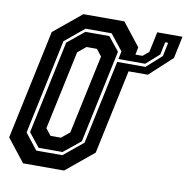

<svg xmlns="http://www.w3.org/2000/svg" viewBox="-81 -777 840 854"><g transform="rotate(10 339.0 -350.0)"><path d="M565 -677.5H679L658 -578L556.5 -484.5H469.5L388.5 -103L263.5 0H78.5L-2.5 -103L102.5 -597L227.5 -700H412.5L493.5 -597L486.5 -563H518.5L545.5 -585.5ZM607.5 -640 595.5 -583 536.5 -530.5H415.5L414.5 -525.5L412.5 -517H540L608 -578L621 -640ZM126.5 -66H244.5L332 -138L412.5 -517L414.5 -525.5L423 -566L366 -638H248L161 -566L70 -138ZM134.5 -80 85 -142 174 -562 250 -624H358L408 -562L319 -142L242.5 -80ZM177.5 -141.5H224.5L261.5 -172L337.5 -528L313.5 -558.5H266.5L229.5 -528L153.5 -172Z"/></g></svg>

Font: Tourney Condensed Regular
Style: Bold Italic
Weight: 700
Width: 3
Italic angle: -12°
Designer: Tyler Finck
Foundry: Etcetera Type Co
Version: Version 1.010; ttfautohint (v1.8.3)